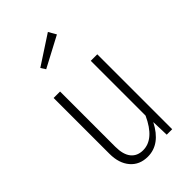

<svg xmlns="http://www.w3.org/2000/svg" viewBox="-236 -854 946 946"><g transform="rotate(-45 237.5 -380.5)"><path d="M293 -772 315.9 -731.9 157.2 -647.9 141.1 -672.9ZM387.2 -522V0H349.1L346.2 -90.8Q293.9 11.2 207 11.2Q149.9 11.2 116.5 -27.8Q83 -66.9 83 -132.8V-522H127.9V-137.2Q127.9 -83 150.1 -55.4Q172.4 -27.8 212.9 -27.8Q290.5 -27.8 341.8 -140.1V-522Z"/></g></svg>

Font: Fira Sans Compressed ExtraLight
Style: Regular
Weight: 250
Width: 1
Designer: Carrois Corporate & Edenspiekermann AG
Foundry: Carrois Corporate GbR & Edenspiekermann AG
Version: Version 4.203;PS 004.203;hotconv 1.0.88;makeotf.lib2.5.64775